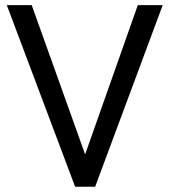

<svg xmlns="http://www.w3.org/2000/svg" viewBox="-20 -710 644 730"><path d="M5.9 -690.4H100.6L303.7 -123L503.9 -690.4H598.6L341.8 0H265.6Z"/></svg>

Font: Dinish Expanded
Style: Regular
Weight: 400
Width: 7
Designer: Charles Nix
Foundry: Playbeing
Version: Version 2.005; ttfautohint (v1.8.3)